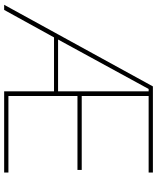

<svg xmlns="http://www.w3.org/2000/svg" viewBox="62 -800 738 901"><g transform="rotate(90 430.5 -349.0)"><path d="M408 0H789V-20H430V-344H777V-364H430V-678H789V-698H385L2 0H26L155 -234H408ZM408 -678V-253H165L397 -678Z"/></g></svg>

Font: IBM Plex Devanagari Thin
Style: Regular
Weight: 100
Designer: Mike Abbink, Paul van der Laan, Pieter van Rosmalen, Erin McLaughlin
Foundry: Bold Monday
Version: Version 1.0